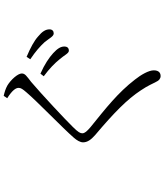

<svg xmlns="http://www.w3.org/2000/svg" viewBox="55 -882 890 1040"><g transform="rotate(-90 500.0 -362.0)"><path d="M699 -484C721 -459 731 -434 745 -434C760 -434 768 -442 768 -459C768 -478 757 -496 732 -519C708 -541 671 -566 621 -588L607 -570C649 -539 678 -510 699 -484ZM792 -565C813 -539 823 -516 839 -516C852 -516 861 -524 861 -539C861 -560 849 -579 822 -601C800 -621 762 -642 712 -663L699 -643C742 -614 768 -591 792 -565ZM488 -768C532 -740 544 -721 544 -706C544 -694 538 -685 520 -664C472 -607 324 -465 274 -407C260 -391 249 -373 249 -357C249 -334 263 -314 288 -292C411 -188 482 -118 530 -45C558 -4 567 22 578 41C583 53 594 63 608 63C627 63 639 51 639 26C639 -2 615 -43 589 -76C518 -168 436 -232 331 -317C309 -336 298 -348 298 -361C298 -372 303 -383 333 -413C374 -455 510 -582 576 -638C608 -663 622 -671 622 -689C622 -711 587 -749 557 -767C539 -777 522 -782 501 -787Z"/></g></svg>

Font: Noto Serif CJK TC Light
Style: Regular
Weight: 300
Designer: Ryoko NISHIZUKA 西塚涼子 (kana & ideographs); Frank Grießhammer (Latin, Greek & Cyrillic); Wenlong ZHANG 张文龙 (bopomofo); San
Foundry: Adobe
Version: Version 2.001;hotconv 1.1.0;makeotfexe 2.6.0